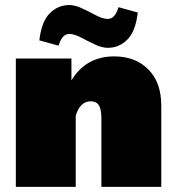

<svg xmlns="http://www.w3.org/2000/svg" viewBox="-20 -728 686 748"><path d="M250 -708.3Q260.8 -708.3 272.1 -705.4Q283.3 -702.5 290.4 -699.6Q297.5 -696.7 309.2 -690.8Q320.8 -685 325 -683.3Q327.5 -682.5 345 -672.9Q362.5 -663.3 375.8 -658.8Q389.2 -654.2 400 -654.2Q428.3 -654.2 441.7 -700L516.7 -679.2Q508.3 -605.8 476.2 -573.8Q444.2 -541.7 400 -541.7Q389.2 -541.7 377.9 -544.6Q366.7 -547.5 359.6 -550.4Q352.5 -553.3 340.8 -559.2Q329.2 -565 325 -566.7Q322.5 -567.5 305 -577.1Q287.5 -586.7 274.2 -591.2Q260.8 -595.8 250 -595.8Q221.7 -595.8 208.3 -550L133.3 -570.8Q141.7 -644.2 173.8 -676.2Q205.8 -708.3 250 -708.3ZM41.7 0V-500H258.3V-415Q315 -508.3 425 -508.3Q507.5 -508.3 557.9 -457.5Q608.3 -406.7 608.3 -316.7V0H375V-266.7Q375 -303.3 365 -318.3Q355 -333.3 333.3 -333.3Q292.5 -333.3 275 -277.5V0Z"/></svg>

Font: BoonTook
Style: Regular
Weight: 400
Designer: Sungsit Sawaiwan
Foundry: FontUni
Version: Version 3.0